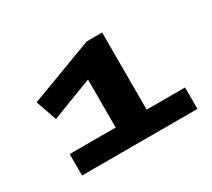

<svg xmlns="http://www.w3.org/2000/svg" viewBox="-133 -944 1311 1186"><g transform="rotate(-30 522.5 -351.5)"><path d="M148 0V-153H476V-495L183 -383L131 -532L587 -703H697V-153H971V0Z"/></g></svg>

Font: Georama ExtraExtended
Style: Bold
Weight: 700
Width: 8
Designer: Jean-Baptiste Levee
Foundry: Production Type
Version: Version 1.000